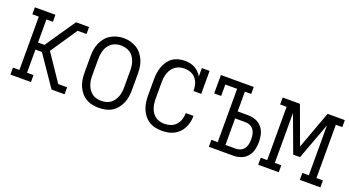

<svg xmlns="http://www.w3.org/2000/svg" viewBox="-44 -978 2588 1422"><g transform="rotate(20 1250.0 -266.5)"><path d="M52 0V-55H103V-475H52V-530H214V-475H163V-293H214L376 -530H479V-475H409L267 -265L409 -55H479V0H376L214 -237H163V-55H214V0Z M750 8Q724 8 697.5 2.5Q671 -3 648.5 -16.5Q626 -30 609 -51Q592 -72 581.5 -96.5Q571 -121 567 -147.5Q563 -174 563 -200V-330Q563 -357 567 -383Q571 -409 581.5 -433.5Q592 -458 609 -479Q626 -500 648.5 -513.5Q671 -527 697 -534Q723 -541 750 -541Q777 -541 803 -534Q829 -527 851.5 -513.5Q874 -500 891 -479Q908 -458 918.5 -433.5Q929 -409 933 -383Q937 -357 937 -330V-200Q937 -174 933 -147.5Q929 -121 918.5 -96.5Q908 -72 891 -51Q874 -30 851.5 -16.5Q829 -3 802.5 2.5Q776 8 750 8ZM750 -47Q769 -47 787.5 -51.5Q806 -56 821 -67Q836 -78 847 -93.5Q858 -109 864.5 -126.5Q871 -144 873.5 -162.5Q876 -181 876 -200V-330Q876 -349 873.5 -367.5Q871 -386 864.5 -404Q858 -422 847 -437.5Q836 -453 820 -463.5Q804 -474 785.5 -478.5Q767 -483 748 -483Q730 -483 711.5 -478Q693 -473 678 -462Q663 -451 652 -436Q641 -421 635 -403.5Q629 -386 626.5 -367.5Q624 -349 624 -330V-200Q624 -181 626.5 -162.5Q629 -144 635.5 -126.5Q642 -109 653 -93.5Q664 -78 679 -67Q694 -56 712.5 -51.5Q731 -47 750 -47Z M1247 8Q1221 8 1195 2.5Q1169 -3 1146.5 -17Q1124 -31 1107.5 -52Q1091 -73 1081 -97Q1071 -121 1067 -147.5Q1063 -174 1063 -200V-330Q1063 -355 1066.5 -380.5Q1070 -406 1078.5 -430Q1087 -454 1101.5 -475Q1116 -496 1136.5 -510.5Q1157 -525 1182 -531.5Q1207 -538 1232 -538Q1253 -538 1273 -534Q1293 -530 1311 -520.5Q1329 -511 1343.5 -496Q1358 -481 1368 -464V-530H1429V-349H1368Q1368 -374 1362 -399Q1356 -424 1340 -444Q1324 -464 1300 -473.5Q1276 -483 1250 -483Q1232 -483 1213.5 -478.5Q1195 -474 1179.5 -463Q1164 -452 1153 -436.5Q1142 -421 1135.5 -403.5Q1129 -386 1126.5 -367.5Q1124 -349 1124 -330V-200Q1124 -181 1126.5 -162.5Q1129 -144 1135 -126.5Q1141 -109 1151.5 -93.5Q1162 -78 1177 -67.5Q1192 -57 1210.5 -52Q1229 -47 1247 -47Q1272 -47 1296.5 -55.5Q1321 -64 1337.5 -82.5Q1354 -101 1362 -125Q1370 -149 1370 -174Q1370 -175 1370 -175Q1370 -175 1370 -176H1431Q1431 -175 1431 -174.5Q1431 -174 1431 -174Q1431 -150 1425.5 -126Q1420 -102 1409 -80Q1398 -58 1380.5 -40.5Q1363 -23 1341.5 -12Q1320 -1 1296 3.5Q1272 8 1247 8Z M1616 0V-55H1666V-475H1573V-385H1518V-530H1777V-475H1727V-319H1810Q1841 -319 1870 -308Q1899 -297 1918.5 -273.5Q1938 -250 1945.5 -220Q1953 -190 1953 -160Q1953 -129 1945.5 -99Q1938 -69 1918.5 -45.5Q1899 -22 1870 -11Q1841 0 1810 0ZM1810 -55Q1829 -55 1846.5 -63.5Q1864 -72 1874.5 -87.5Q1885 -103 1888.5 -122Q1892 -141 1892 -160Q1892 -178 1888.5 -197Q1885 -216 1874.5 -231.5Q1864 -247 1846.5 -255.5Q1829 -264 1810 -264H1727V-55Z M2005 0V-55H2056V-475H2005V-530H2141L2250 -233L2359 -530H2495V-475H2444V-55H2495V0H2333V-55H2384V-448L2277 -159H2223L2116 -448V-55H2167V0Z"/></g></svg>

Font: Iosevka Slab Light
Style: Regular
Weight: 300
Monospace: yes
Designer: Belleve Invis
Foundry: Belleve Invis
Version: Version 11.1.0; ttfautohint (v1.8.3)